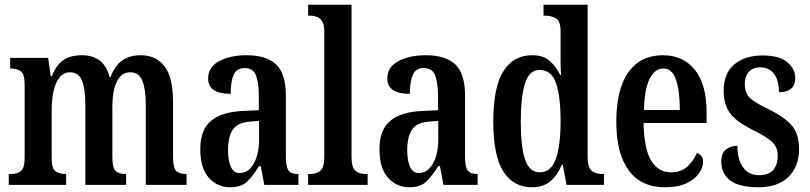

<svg xmlns="http://www.w3.org/2000/svg" viewBox="-20 -780 3418 810"><path d="M17 0V-46H26Q53 -46 68.5 -58.5Q84 -71 84 -117V-423Q84 -467 68 -479Q52 -491 25 -491H23V-536H183L194 -459H199Q217 -505 246.5 -526Q276 -547 326 -547Q368 -547 398 -526.5Q428 -506 443 -454H446Q464 -503 495.5 -525Q527 -547 574 -547Q638 -547 674 -500.5Q710 -454 710 -352V-118Q710 -71 724 -58.5Q738 -46 765 -46H767V0H595V-339Q595 -404 580.5 -439.5Q566 -475 530 -475Q502 -475 485 -454.5Q468 -434 461 -401Q454 -368 454 -329V-118Q454 -71 468 -58.5Q482 -46 508 -46H512V0H340V-339Q340 -404 326 -439.5Q312 -475 275 -475Q248 -475 230.5 -452.5Q213 -430 205.5 -394Q198 -358 198 -316V-113Q198 -69 214 -57.5Q230 -46 257 -46H259V0Z M950 10Q898 10 861.5 -29.5Q825 -69 825 -151Q825 -232 870 -270Q915 -308 1006 -312L1072 -315V-373Q1072 -430 1060 -461.5Q1048 -493 1012 -493Q978 -493 965.5 -464Q953 -435 953 -384Q858 -384 858 -449Q858 -497 904.5 -522Q951 -547 1021 -547Q1103 -547 1144.5 -508.5Q1186 -470 1186 -375V-118Q1186 -76 1197 -61Q1208 -46 1236 -46H1239V0H1095L1080 -79H1073Q1047 -38 1022.5 -14Q998 10 950 10ZM991 -50Q1028 -50 1050.5 -90Q1073 -130 1073 -191V-270L1035 -267Q982 -263 962 -233Q942 -203 942 -146Q942 -102 954 -76Q966 -50 991 -50Z M1280 0V-46H1290Q1316 -46 1332 -60Q1348 -74 1348 -119V-649Q1348 -677 1338.5 -691Q1329 -705 1315.5 -709.5Q1302 -714 1290 -714H1280V-760H1463V-119Q1463 -74 1479 -60Q1495 -46 1522 -46H1531V0Z M1706 10Q1654 10 1617.5 -29.5Q1581 -69 1581 -151Q1581 -232 1626 -270Q1671 -308 1762 -312L1828 -315V-373Q1828 -430 1816 -461.5Q1804 -493 1768 -493Q1734 -493 1721.5 -464Q1709 -435 1709 -384Q1614 -384 1614 -449Q1614 -497 1660.5 -522Q1707 -547 1777 -547Q1859 -547 1900.5 -508.5Q1942 -470 1942 -375V-118Q1942 -76 1953 -61Q1964 -46 1992 -46H1995V0H1851L1836 -79H1829Q1803 -38 1778.5 -14Q1754 10 1706 10ZM1747 -50Q1784 -50 1806.5 -90Q1829 -130 1829 -191V-270L1791 -267Q1738 -263 1718 -233Q1698 -203 1698 -146Q1698 -102 1710 -76Q1722 -50 1747 -50Z M2224 10Q2146 10 2103.5 -56.5Q2061 -123 2061 -267Q2061 -412 2103.5 -479.5Q2146 -547 2225 -547Q2271 -547 2298 -524Q2325 -501 2343 -464H2347Q2345 -487 2345 -515.5Q2345 -544 2345 -572V-647Q2345 -691 2325.5 -702.5Q2306 -714 2280 -714H2273V-760H2459V-120Q2459 -75 2475 -60.5Q2491 -46 2520 -46H2528V0H2370L2354 -86H2351Q2332 -41 2302 -15.5Q2272 10 2224 10ZM2257 -53Q2305 -53 2325 -110Q2345 -167 2345 -268Q2345 -372 2326 -428.5Q2307 -485 2256 -485Q2213 -485 2195 -428.5Q2177 -372 2177 -267Q2177 -159 2195.5 -106Q2214 -53 2257 -53Z M2785 10Q2684 10 2632 -62Q2580 -134 2580 -264Q2580 -405 2631.5 -476Q2683 -547 2776 -547Q2862 -547 2911.5 -485.5Q2961 -424 2961 -305V-261H2695Q2697 -154 2726.5 -103.5Q2756 -53 2812 -53Q2853 -53 2879.5 -77Q2906 -101 2920 -135Q2931 -131 2938.5 -122Q2946 -113 2946 -97Q2946 -74 2929.5 -49.5Q2913 -25 2877.5 -7.5Q2842 10 2785 10ZM2848 -316Q2848 -396 2832 -443.5Q2816 -491 2779 -491Q2741 -491 2719.5 -445.5Q2698 -400 2697 -316Z M3180 10Q3099 10 3061 -18.5Q3023 -47 3023 -98Q3023 -135 3043.5 -150Q3064 -165 3091 -165Q3091 -108 3114.5 -74.5Q3138 -41 3182 -41Q3223 -41 3242 -63Q3261 -85 3261 -123Q3261 -157 3240 -178.5Q3219 -200 3169 -225Q3122 -248 3092 -270.5Q3062 -293 3047.5 -323Q3033 -353 3033 -398Q3033 -471 3078 -508.5Q3123 -546 3197 -546Q3268 -546 3301.5 -517.5Q3335 -489 3335 -452Q3335 -391 3266 -391Q3266 -443 3244.5 -469.5Q3223 -496 3187 -496Q3157 -496 3139.5 -477Q3122 -458 3122 -426Q3122 -388 3143 -367.5Q3164 -347 3219 -321Q3282 -291 3316.5 -255Q3351 -219 3351 -151Q3351 -78 3306.5 -34Q3262 10 3180 10Z"/></svg>

Font: Noto Serif Georgian ExtraCondensed SemiBold
Style: Regular
Weight: 600
Width: 2
Designer: Monotype Design Team, Akaki Razmadze
Foundry: Google LLC
Version: Version 2.003; ttfautohint (v1.8.4.7-5d5b)